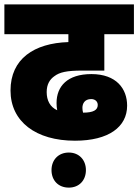

<svg xmlns="http://www.w3.org/2000/svg" viewBox="-20 -642 631 876"><path d="M322 0C476 0 560 -63 560 -160C560 -237 511 -304 397 -304C287 -304 238 -248 238 -172C238 -160 239 -149 241 -139C208 -154 193 -184 193 -222C193 -257 207 -280 229 -295C252 -312 283 -320 356 -320H456V-486H591V-622H0V-486H292V-450C136 -445 28 -374 28 -229C28 -87 144 0 322 0ZM356 -150C356 -169 366 -190 396 -190C414 -190 426 -179 426 -163C426 -140 406 -128 359 -128C357 -135 356 -143 356 -150ZM215 134C215 181 246 214 294 214C341 214 372 181 372 134C372 88 341 54 294 54C246 54 215 88 215 134Z"/></svg>

Font: Noto Sans SemiCondensed Black
Style: Italic
Weight: 900
Width: 4
Italic angle: -12°
Designer: Monotype Design Team
Foundry: Monotype Imaging Inc.
Version: Version 2.013